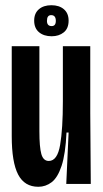

<svg xmlns="http://www.w3.org/2000/svg" viewBox="-20 -705 395 736"><path d="M127 11Q74 11 49.5 -36Q25 -83 25 -183V-528H131V-202Q131 -141 138.5 -114.5Q146 -88 167 -88Q200 -88 210.5 -149.5Q221 -211 221 -317V-528H326V-272L328 0H234L243 -197H235Q231 -114 216 -69Q201 -24 178 -6.5Q155 11 127 11ZM178 -566Q148 -566 129.5 -581.5Q111 -597 111 -626Q111 -654 129 -669.5Q147 -685 177 -685Q207 -685 225 -669.5Q243 -654 243 -626Q243 -596 224.5 -581Q206 -566 178 -566ZM178 -605Q194 -605 194 -625Q194 -647 176 -647Q160 -647 160 -625Q160 -605 178 -605Z"/></svg>

Font: Bricolage Grotesque 96pt Condensed Medium
Style: Regular
Weight: 500
Width: 3
Designer: Mathieu Triay
Foundry: Atelier Triay
Version: Version 1.001; ttfautohint (v1.8.4.7-5d5b);gftools[0.9.33.de